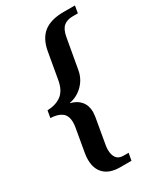

<svg xmlns="http://www.w3.org/2000/svg" viewBox="-207 -768 822 976"><g transform="rotate(-30 204.0 -280.0)"><path d="M196.3 133.8Q136.7 133.8 105 103.8Q73.2 73.7 73.2 18.6Q73.2 -1 76.7 -19.5L100.1 -153.8Q103 -169.9 103 -183.6Q103 -223.6 79.8 -241.2Q56.6 -258.8 13.7 -260.3L21 -301.8Q71.3 -303.2 103.3 -327.4Q135.3 -351.6 145 -407.2L171.9 -560.5Q184.1 -629.4 225.3 -661.6Q266.6 -693.8 342.3 -693.8H408.2L400.9 -651.4H370.6Q336.9 -651.4 317.1 -634.5Q297.4 -617.7 290 -575.7L258.8 -399.9Q250.5 -353 217.5 -319.8Q184.6 -286.6 138.2 -277.3V-275.9Q174.8 -267.6 196 -242.4Q217.3 -217.3 217.3 -178.2L214.8 -152.3L189 -3.9Q186 12.2 186 25.9Q186 55.7 199 73.5Q211.9 91.3 239.7 91.3H270L262.2 133.8Z"/></g></svg>

Font: Liberation Serif
Style: Bold Italic
Weight: 700
Italic angle: -16.333°
Designer: Steve Matteson
Foundry: Ascender Corporation
Version: Version 2.1.5